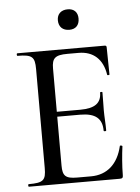

<svg xmlns="http://www.w3.org/2000/svg" viewBox="-56 -853 654 896"><g transform="rotate(-5 271.0 -404.5)"><path d="M295 -713C325 -713 342 -731 342 -762C342 -791 325 -809 295 -809C264 -809 245 -791 245 -762C245 -731 264 -713 295 -713ZM482 -152C463 -70 412 -23 336 -23H271C216 -23 203 -37 203 -85V-314H310C382 -314 413 -287 413 -230C413 -226 425 -226 425 -230C425 -265 422 -293 422 -325C422 -350 423 -368 423 -409C423 -412 412 -412 412 -409C412 -360 382 -337 313 -337H203V-540C203 -588 218 -602 276 -602H328C397 -602 441 -562 452 -489C452 -485 463 -486 463 -489L461 -616C461 -622 459 -625 452 -625H43C39 -625 39 -613 43 -613C112 -613 124 -601 124 -544V-81C124 -23 112 -12 43 -12C39 -12 39 0 43 0H469C481 0 484 -4 484 -15C484 -58 489 -114 494 -150C494 -154 482 -156 482 -152Z"/></g></svg>

Font: Cormorant Infant Book
Style: Regular
Weight: 500
Designer: Christian Thalmann (Catharsis Fonts)
Version: Version 1.000;PS 002.000;hotconv 1.0.88;makeotf.lib2.5.64775